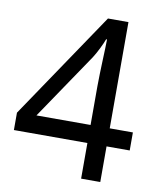

<svg xmlns="http://www.w3.org/2000/svg" viewBox="-81 -784 714 849"><g transform="rotate(10 275.5 -359.0)"><path d="M341 -160H11V-238L335 -718H427V-241H531V-160H427V0H341ZM341 -241V-415Q341 -442 342 -472Q343 -502 344 -531Q345 -560 346 -585Q347 -610 347 -626H343Q336 -607 323 -581Q310 -555 299 -538L98 -241Z"/></g></svg>

Font: tamil15
Style: Book
Weight: 400
Designer: Jelle Bosma - Monotype Design Team
Foundry: Monotype Imaging Inc.
Version: Version 2.003